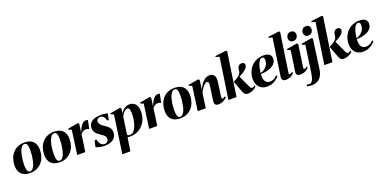

<svg xmlns="http://www.w3.org/2000/svg" viewBox="-9 -1943 6639 3322"><g transform="rotate(-20 3310.5 -281.5)"><path d="M307.5 -517.5Q383 -517.5 430.2 -491.5Q477.5 -465.5 500 -418.2Q522.5 -371 522.5 -306Q522.5 -242 503.2 -184.2Q484 -126.5 446.8 -82Q409.5 -37.5 355 -12Q300.5 13.5 229.5 13.5Q155 13.5 107.8 -13Q60.5 -39.5 38.2 -86.5Q16 -133.5 16 -195.5Q16 -262 35.2 -320.5Q54.5 -379 92 -423.5Q129.5 -468 183.5 -492.8Q237.5 -517.5 307.5 -517.5ZM303 -491.5Q275.5 -491.5 254.2 -469Q233 -446.5 218 -409Q203 -371.5 193.5 -326.2Q184 -281 179.5 -234.2Q175 -187.5 175 -147.5Q175 -113 179.8 -82Q184.5 -51 197.8 -32Q211 -13 236 -13Q263.5 -13 284.8 -35.8Q306 -58.5 320.8 -96.2Q335.5 -134 345 -179.8Q354.5 -225.5 359 -272Q363.5 -318.5 363.5 -358.5Q363.5 -395 359.5 -425.2Q355.5 -455.5 342.8 -473.5Q330 -491.5 303 -491.5Z M853 -517.5Q928.5 -517.5 975.8 -491.5Q1023 -465.5 1045.5 -418.2Q1068 -371 1068 -306Q1068 -242 1048.8 -184.2Q1029.5 -126.5 992.2 -82Q955 -37.5 900.5 -12Q846 13.5 775 13.5Q700.5 13.5 653.2 -13Q606 -39.5 583.8 -86.5Q561.5 -133.5 561.5 -195.5Q561.5 -262 580.8 -320.5Q600 -379 637.5 -423.5Q675 -468 729 -492.8Q783 -517.5 853 -517.5ZM848.5 -491.5Q821 -491.5 799.8 -469Q778.5 -446.5 763.5 -409Q748.5 -371.5 739 -326.2Q729.5 -281 725 -234.2Q720.5 -187.5 720.5 -147.5Q720.5 -113 725.2 -82Q730 -51 743.2 -32Q756.5 -13 781.5 -13Q809 -13 830.2 -35.8Q851.5 -58.5 866.2 -96.2Q881 -134 890.5 -179.8Q900 -225.5 904.5 -272Q909 -318.5 909 -358.5Q909 -395 905 -425.2Q901 -455.5 888.2 -473.5Q875.5 -491.5 848.5 -491.5Z M1097.5 0 1158.5 -443 1103.5 -465.5 1106 -482 1294.5 -515 1315 -497.5 1303 -408.5 1292.5 -337Q1303.5 -367.5 1318 -398.8Q1332.5 -430 1351.2 -456.2Q1370 -482.5 1393 -498.8Q1416 -515 1443 -515Q1457.5 -515 1466.2 -512.5Q1475 -510 1478.5 -507.5L1447 -349.5Q1443.5 -353.5 1425.5 -360.5Q1407.5 -367.5 1387.5 -367.5Q1372 -367.5 1357.8 -362.8Q1343.5 -358 1331.2 -350Q1319 -342 1308.8 -332.5Q1298.5 -323 1291 -313L1246.5 0Z M1818.5 -384.5H1786.5Q1783.5 -424 1760.8 -453.8Q1738 -483.5 1698 -483.5Q1679.5 -483.5 1663.2 -477Q1647 -470.5 1636.8 -457.2Q1626.5 -444 1626.5 -422Q1626.5 -398 1638.5 -379Q1650.5 -360 1670.2 -344Q1690 -328 1714 -312Q1746.5 -291 1770.5 -269.8Q1794.5 -248.5 1808.2 -222.5Q1822 -196.5 1822 -160.5Q1822 -119 1807 -86.8Q1792 -54.5 1763 -32.5Q1734 -10.5 1692 0.8Q1650 12 1595 12Q1562 12 1529.8 6.8Q1497.5 1.5 1473.2 -6.8Q1449 -15 1440.5 -21.5L1468 -138.5H1500.5Q1507 -107.5 1520.2 -80Q1533.5 -52.5 1555.5 -35.2Q1577.5 -18 1609.5 -18Q1631 -18 1647.8 -27.5Q1664.5 -37 1674 -53.5Q1683.5 -70 1683.5 -90Q1683.5 -113 1673.8 -129.8Q1664 -146.5 1644 -162Q1624 -177.5 1594 -197Q1565.5 -216 1541.5 -237.5Q1517.5 -259 1503 -286.5Q1488.5 -314 1488.5 -351Q1488.5 -404 1516.8 -440Q1545 -476 1597 -494.5Q1649 -513 1721.5 -513Q1743.5 -513 1768.2 -510.5Q1793 -508 1813 -504.5Q1833 -501 1840.5 -497Z M1835.5 254 1936 -443 1881 -465.5 1883.5 -482 2071.5 -515 2092 -497 2080 -406Q2094 -436.5 2119.2 -461.8Q2144.5 -487 2176.5 -502Q2208.5 -517 2243 -517Q2285.5 -517 2319.5 -497.2Q2353.5 -477.5 2373.2 -435.8Q2393 -394 2393 -329Q2393 -278 2379.8 -228.5Q2366.5 -179 2340 -135.8Q2313.5 -92.5 2274.2 -59.2Q2235 -26 2183 -7.2Q2131 11.5 2067 11.5Q2056 11.5 2044.2 10.2Q2032.5 9 2021.5 7L1983.5 254ZM2027.5 -38.5Q2033 -28.5 2044.2 -21.8Q2055.5 -15 2073 -15Q2107 -15 2133.2 -36Q2159.5 -57 2178.2 -92.5Q2197 -128 2209 -171.8Q2221 -215.5 2226.8 -262Q2232.5 -308.5 2232.5 -351Q2232.5 -387.5 2228.2 -412Q2224 -436.5 2213.5 -448.8Q2203 -461 2184.5 -461Q2161.5 -461 2137.8 -441.5Q2114 -422 2096 -394.2Q2078 -366.5 2071.5 -340.5Z M2422 0 2483 -443 2428 -465.5 2430.5 -482 2619 -515 2639.5 -497.5 2627.5 -408.5 2617 -337Q2628 -367.5 2642.5 -398.8Q2657 -430 2675.8 -456.2Q2694.5 -482.5 2717.5 -498.8Q2740.5 -515 2767.5 -515Q2782 -515 2790.8 -512.5Q2799.5 -510 2803 -507.5L2771.5 -349.5Q2768 -353.5 2750 -360.5Q2732 -367.5 2712 -367.5Q2696.5 -367.5 2682.2 -362.8Q2668 -358 2655.8 -350Q2643.5 -342 2633.2 -332.5Q2623 -323 2615.5 -313L2571 0Z M3071.5 -517.5Q3147 -517.5 3194.2 -491.5Q3241.5 -465.5 3264 -418.2Q3286.5 -371 3286.5 -306Q3286.5 -242 3267.2 -184.2Q3248 -126.5 3210.8 -82Q3173.5 -37.5 3119 -12Q3064.5 13.5 2993.5 13.5Q2919 13.5 2871.8 -13Q2824.5 -39.5 2802.2 -86.5Q2780 -133.5 2780 -195.5Q2780 -262 2799.2 -320.5Q2818.5 -379 2856 -423.5Q2893.5 -468 2947.5 -492.8Q3001.5 -517.5 3071.5 -517.5ZM3067 -491.5Q3039.5 -491.5 3018.2 -469Q2997 -446.5 2982 -409Q2967 -371.5 2957.5 -326.2Q2948 -281 2943.5 -234.2Q2939 -187.5 2939 -147.5Q2939 -113 2943.8 -82Q2948.5 -51 2961.8 -32Q2975 -13 3000 -13Q3027.5 -13 3048.8 -35.8Q3070 -58.5 3084.8 -96.2Q3099.5 -134 3109 -179.8Q3118.5 -225.5 3123 -272Q3127.5 -318.5 3127.5 -358.5Q3127.5 -395 3123.5 -425.2Q3119.5 -455.5 3106.8 -473.5Q3094 -491.5 3067 -491.5Z M3510 -321Q3522 -353 3541.8 -387Q3561.5 -421 3588.2 -450.2Q3615 -479.5 3647 -497.5Q3679 -515.5 3716 -515.5Q3769.5 -515.5 3794.8 -484Q3820 -452.5 3820 -409.5Q3820 -382.5 3817 -355.2Q3814 -328 3809.8 -300.2Q3805.5 -272.5 3802 -244Q3798.5 -218 3794 -187.8Q3789.5 -157.5 3786 -130.8Q3782.5 -104 3780.5 -87.5Q3780.5 -70 3786 -64Q3791.5 -58 3799 -58Q3807.5 -58 3819.2 -63.5Q3831 -69 3844 -82L3855.5 -59Q3843 -45 3820.5 -28.8Q3798 -12.5 3765.5 -0.2Q3733 12 3689 12Q3675 12 3660.5 6Q3646 0 3636.2 -13.2Q3626.5 -26.5 3626.5 -48.5Q3626.5 -57.5 3628.5 -77Q3630.5 -96.5 3633.8 -121.5Q3637 -146.5 3640.8 -172.2Q3644.5 -198 3648 -219.5Q3651.5 -245 3655 -268.5Q3658.5 -292 3661.2 -312.2Q3664 -332.5 3665.5 -348.2Q3667 -364 3667 -373Q3667 -388.5 3664.8 -399Q3662.5 -409.5 3656.2 -414.8Q3650 -420 3637.5 -420Q3620.5 -420 3601 -405.8Q3581.5 -391.5 3562.5 -368.2Q3543.5 -345 3527.2 -317.5Q3511 -290 3501.5 -263L3465 0H3316L3376.5 -443L3321.5 -465.5L3324 -482L3513 -515L3533 -497Z M3881.5 0 3994 -755.5 3927 -775 3929.5 -791 4130.5 -817 4150 -803 4030.5 0ZM4235 11.5Q4213.5 11.5 4197.5 3Q4181.5 -5.5 4168.8 -26.5Q4156 -47.5 4142.5 -85.5L4076 -265Q4099 -276 4118.2 -286.8Q4137.5 -297.5 4154.2 -308.8Q4171 -320 4186.5 -333.5Q4214 -356.5 4222.5 -389.2Q4231 -422 4232.5 -445.5Q4235 -469.5 4245.5 -486Q4256 -502.5 4272.5 -511.2Q4289 -520 4307.5 -520Q4341.5 -520 4354.2 -505.5Q4367 -491 4367 -472.5Q4367 -444 4350 -421Q4333 -398 4308 -379.5Q4295.5 -369.5 4271.8 -355Q4248 -340.5 4218.5 -325Q4189 -309.5 4159.2 -295.5Q4129.5 -281.5 4103.5 -271.5L4197 -320.5L4295.5 -106.5Q4308.5 -78.5 4317.5 -68.5Q4326.5 -58.5 4342 -58.5Q4352.5 -58.5 4364.5 -64.2Q4376.5 -70 4389 -83L4402 -61Q4389.5 -47 4366.8 -30Q4344 -13 4311.2 -0.8Q4278.5 11.5 4235 11.5Z M4819 -97.5Q4804.5 -77.5 4773.5 -51.8Q4742.5 -26 4697 -7.2Q4651.5 11.5 4593 11.5Q4543.5 11.5 4506.8 -5.5Q4470 -22.5 4446.5 -51.2Q4423 -80 4411.5 -116.2Q4400 -152.5 4400 -191.5Q4400 -261.5 4422.8 -321Q4445.5 -380.5 4487.5 -424.8Q4529.5 -469 4586 -493.8Q4642.5 -518.5 4709 -518.5Q4761.5 -518.5 4793.5 -505Q4825.5 -491.5 4840.2 -468.2Q4855 -445 4855 -415Q4855 -371 4835.8 -339.5Q4816.5 -308 4784.2 -287Q4752 -266 4713.2 -253.8Q4674.5 -241.5 4635 -235.8Q4595.5 -230 4562.5 -229Q4560 -194 4563.8 -162.2Q4567.5 -130.5 4579.2 -106.2Q4591 -82 4612.8 -67.8Q4634.5 -53.5 4667.5 -53.5Q4697.5 -53.5 4723.2 -63Q4749 -72.5 4769.8 -87.5Q4790.5 -102.5 4806 -119.5ZM4677 -489Q4653 -489 4633.8 -466.5Q4614.5 -444 4600.2 -408Q4586 -372 4577 -330Q4568 -288 4564.5 -249Q4584.5 -252.5 4606 -263Q4627.5 -273.5 4647.5 -289.8Q4667.5 -306 4683.5 -327.2Q4699.5 -348.5 4709 -374.5Q4718.5 -400.5 4718.5 -430.5Q4718.5 -464.5 4707.2 -476.8Q4696 -489 4677 -489Z M5019 -87.5Q5018.5 -69.5 5023.2 -63.8Q5028 -58 5036 -58Q5044.5 -58 5056.2 -63.2Q5068 -68.5 5080.5 -82L5092.5 -58.5Q5073 -36 5048.8 -20Q5024.5 -4 4995.8 4Q4967 12 4933.5 12Q4913.5 12 4898.5 5Q4883.5 -2 4875 -16.5Q4866.5 -31 4866.5 -55Q4866.5 -59.5 4867.5 -67.2Q4868.5 -75 4870 -85.2Q4871.5 -95.5 4873 -105.5L4969 -755.5L4902 -775L4904.5 -791L5105.5 -817L5125 -802.5Z M5200.5 12Q5183 12 5165.8 5.8Q5148.5 -0.5 5138.8 -15Q5129 -29.5 5132 -54Q5132.5 -59 5136.2 -83.2Q5140 -107.5 5145.8 -146.5Q5151.5 -185.5 5158.8 -234Q5166 -282.5 5173.5 -336.2Q5181 -390 5188.5 -443L5133.5 -465.5L5136 -482L5326.5 -515L5347.5 -497L5288.5 -88.5Q5286 -70 5290.8 -64Q5295.5 -58 5304.5 -58Q5316 -58 5326.2 -63.2Q5336.5 -68.5 5349.5 -81.5L5361.5 -58Q5346.5 -39.5 5324 -23.5Q5301.5 -7.5 5270.8 2.2Q5240 12 5200.5 12ZM5285.5 -575Q5249 -575 5229.2 -597.2Q5209.5 -619.5 5209.5 -648.5Q5209.5 -687 5232.8 -714.8Q5256 -742.5 5297 -742.5Q5338.5 -742.5 5357.2 -719Q5376 -695.5 5376 -668Q5376 -631.5 5353 -603.2Q5330 -575 5285.5 -575Z M5545 33Q5534 113.5 5503.5 162Q5473 210.5 5427 232.2Q5381 254 5324 254Q5297.5 254 5275 250Q5252.5 246 5237.5 238L5248 212.5Q5257.5 215.5 5267.2 217.5Q5277 219.5 5286 219.5Q5309 219.5 5325.8 208.8Q5342.5 198 5355 174.8Q5367.5 151.5 5376.5 113.5Q5385.5 75.5 5393 21.5L5458.5 -443L5403.5 -465.5L5406 -482L5597.5 -515L5618 -497ZM5562.5 -575Q5526 -575 5506.2 -597.2Q5486.5 -619.5 5486.5 -648.5Q5486.5 -687 5509.8 -714.8Q5533 -742.5 5574 -742.5Q5615.5 -742.5 5634.2 -719Q5653 -695.5 5653 -668Q5653 -631.5 5630 -603.2Q5607 -575 5562.5 -575Z M5647.5 0 5760 -755.5 5693 -775 5695.5 -791 5896.5 -817 5916 -803 5796.5 0ZM6001 11.5Q5979.5 11.5 5963.5 3Q5947.5 -5.5 5934.8 -26.5Q5922 -47.5 5908.5 -85.5L5842 -265Q5865 -276 5884.2 -286.8Q5903.5 -297.5 5920.2 -308.8Q5937 -320 5952.5 -333.5Q5980 -356.5 5988.5 -389.2Q5997 -422 5998.5 -445.5Q6001 -469.5 6011.5 -486Q6022 -502.5 6038.5 -511.2Q6055 -520 6073.5 -520Q6107.5 -520 6120.2 -505.5Q6133 -491 6133 -472.5Q6133 -444 6116 -421Q6099 -398 6074 -379.5Q6061.5 -369.5 6037.8 -355Q6014 -340.5 5984.5 -325Q5955 -309.5 5925.2 -295.5Q5895.5 -281.5 5869.5 -271.5L5963 -320.5L6061.5 -106.5Q6074.5 -78.5 6083.5 -68.5Q6092.5 -58.5 6108 -58.5Q6118.5 -58.5 6130.5 -64.2Q6142.5 -70 6155 -83L6168 -61Q6155.5 -47 6132.8 -30Q6110 -13 6077.2 -0.8Q6044.5 11.5 6001 11.5Z M6585 -97.5Q6570.5 -77.5 6539.5 -51.8Q6508.5 -26 6463 -7.2Q6417.5 11.5 6359 11.5Q6309.5 11.5 6272.8 -5.5Q6236 -22.5 6212.5 -51.2Q6189 -80 6177.5 -116.2Q6166 -152.5 6166 -191.5Q6166 -261.5 6188.8 -321Q6211.5 -380.5 6253.5 -424.8Q6295.5 -469 6352 -493.8Q6408.5 -518.5 6475 -518.5Q6527.5 -518.5 6559.5 -505Q6591.5 -491.5 6606.2 -468.2Q6621 -445 6621 -415Q6621 -371 6601.8 -339.5Q6582.5 -308 6550.2 -287Q6518 -266 6479.2 -253.8Q6440.5 -241.5 6401 -235.8Q6361.5 -230 6328.5 -229Q6326 -194 6329.8 -162.2Q6333.5 -130.5 6345.2 -106.2Q6357 -82 6378.8 -67.8Q6400.5 -53.5 6433.5 -53.5Q6463.5 -53.5 6489.2 -63Q6515 -72.5 6535.8 -87.5Q6556.5 -102.5 6572 -119.5ZM6443 -489Q6419 -489 6399.8 -466.5Q6380.5 -444 6366.2 -408Q6352 -372 6343 -330Q6334 -288 6330.5 -249Q6350.5 -252.5 6372 -263Q6393.5 -273.5 6413.5 -289.8Q6433.5 -306 6449.5 -327.2Q6465.5 -348.5 6475 -374.5Q6484.5 -400.5 6484.5 -430.5Q6484.5 -464.5 6473.2 -476.8Q6462 -489 6443 -489Z"/></g></svg>

Font: Merriweather 144pt ExtraBold
Style: Italic
Weight: 800
Italic angle: -7.8°
Version: Version 2.101